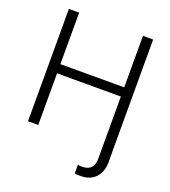

<svg xmlns="http://www.w3.org/2000/svg" viewBox="-163 -847 1035 1168"><g transform="rotate(20 354.0 -262.5)"><path d="M560.1 0H626.5V66.4Q626.5 92.8 620.1 114.5Q613.8 136.2 602.3 153.1Q590.8 169.9 574.7 181.2Q558.6 192.4 539.1 198Q519.5 203.6 497.6 203.6Q486.8 204.1 475.6 203.6Q464.4 203.1 456.5 200.2V144.5Q461.4 145.5 468.3 146.5Q475.1 147.5 482.4 147.5Q506.3 147.5 523.9 139.4Q541.5 131.3 550.8 113.3Q560.1 95.2 560.1 64.9ZM80.6 0V-727.5H147V-394H560.1V-727.5H626V0H560.1V-334.5H147V0Z"/></g></svg>

Font: Inter Tight Light
Style: Regular
Weight: 300
Designer: Rasmus Andersson
Foundry: rsms
Version: Version 3.004